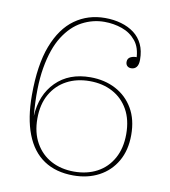

<svg xmlns="http://www.w3.org/2000/svg" viewBox="-79 -757 738 832"><g transform="rotate(10 290.0 -341.0)"><path d="M62 -305Q62 -438 94.5 -522.5Q127 -607 184.5 -648Q242 -689 317 -689Q355 -689 388 -679.5Q421 -670 445.5 -651.5Q470 -633 483.5 -604.5Q497 -576 497 -537Q497 -515 488.5 -504.5Q480 -494 465 -494Q454 -494 447.5 -500.5Q441 -507 441 -518Q441 -534 455 -540.5Q469 -547 485 -545L481 -537Q480 -587 456 -616.5Q432 -646 395 -659Q358 -672 317 -672Q266 -672 219.5 -647.5Q173 -623 139 -569.5Q105 -516 90 -429Q75 -342 86 -217ZM299 7Q222 7 169 -28.5Q116 -64 89 -134Q62 -204 62 -305L86 -217Q91 -311 148 -368Q205 -425 299 -425Q362 -425 411 -399Q460 -373 488 -325Q516 -277 516 -209Q516 -142 488 -93.5Q460 -45 411 -19Q362 7 299 7ZM299 -10Q356 -10 400 -33.5Q444 -57 469 -102Q494 -147 494 -209Q494 -272 469 -316.5Q444 -361 400 -384.5Q356 -408 299 -408Q242 -408 198 -384.5Q154 -361 128.5 -316.5Q103 -272 103 -209Q103 -147 128.5 -102Q154 -57 198 -33.5Q242 -10 299 -10Z"/></g></svg>

Font: Montagu Slab 144pt Thin
Style: Regular
Weight: 250
Version: Version 1.000